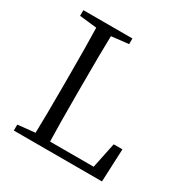

<svg xmlns="http://www.w3.org/2000/svg" viewBox="-167 -867 973 1006"><g transform="rotate(30 320.0 -364.5)"><path d="M541 -199.2H593.8L585 0H51.8V-36.1L156.2 -46.9Q159.2 -143.6 159.2 -335.9V-391.6Q159.2 -587.9 156.2 -682.6L51.8 -694.3V-728.5H348.6V-694.3L245.1 -682.6Q242.2 -585.9 242.2 -386.7V-317.4Q242.2 -139.6 245.1 -44.9H508.8Z"/></g></svg>

Font: GenYoMin JP Regular
Style: Regular
Weight: 400
Version: Version 1.001;PS 1;hotconv 16.6.51;makeotf.lib2.5.65220 DEVE